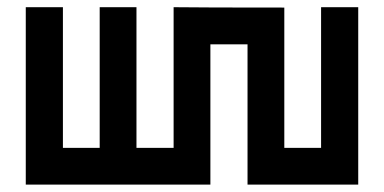

<svg xmlns="http://www.w3.org/2000/svg" viewBox="-20 -500 1040 520"><path d="M49.8 -480.5Q75.2 -480.5 150.4 -480.5Q150.4 -384.8 150.4 -99.6Q174.8 -99.6 250 -99.6Q250 -195.3 250 -480.5Q275.4 -480.5 349.6 -480.5Q349.6 -384.8 349.6 -99.6Q375 -99.6 450.2 -99.6Q450.2 -195.3 450.2 -480.5Q525.4 -479.5 750 -479.5Q750 -384.8 750 -99.6Q775.4 -99.6 849.6 -99.6Q849.6 -195.3 849.6 -480.5Q875 -480.5 950.2 -480.5Q950.2 -360.4 950.2 0Q875 0 650.4 0Q650.4 -94.7 650.4 -379.9Q625 -379.9 549.8 -379.9Q549.8 -285.2 549.8 0Q424.8 0 49.8 0Q49.8 -120.1 49.8 -480.5Z"/></svg>

Font: Alibu-Mazigh Belkasim 1
Style: Bold
Weight: 400
Designer: Mazigh Moubarik Belkasim
Version: Version 1.0